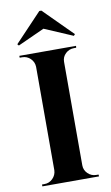

<svg xmlns="http://www.w3.org/2000/svg" viewBox="-100 -965 585 1014"><g transform="rotate(-10 193.0 -457.5)"><path d="M187 -915H198L351 -762L344 -754L192 -819L49 -754L42 -762ZM55 -10Q81 -10 99.5 -28.5Q118 -47 119 -73V-628Q118 -654 99.5 -672Q81 -690 55 -690H42V-700H346L345 -690H333Q307 -690 288 -672Q269 -654 269 -628V-73Q269 -47 288 -28.5Q307 -10 333 -10H345L346 0H42V-10Z"/></g></svg>

Font: Cinzel Decorative
Style: Bold
Weight: 700
Version: Version 1.002;PS 001.002;hotconv 1.0.56;makeotf.lib2.0.21325